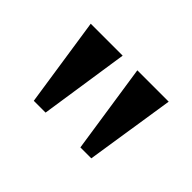

<svg xmlns="http://www.w3.org/2000/svg" viewBox="-59 -821 472 472"><g transform="rotate(45 177.5 -584.5)"><path d="M77 -468 42 -701H153L118 -468ZM239 -468 204 -701H313L277 -468Z"/></g></svg>

Font: Manuale
Style: Bold
Weight: 700
Version: Version 1.002